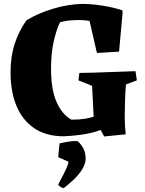

<svg xmlns="http://www.w3.org/2000/svg" viewBox="-20 -685 744 982"><path d="M513 13 495 -20Q447 -3 395.5 4Q344 11 306 12Q215 12 154.5 -29.5Q94 -71 64 -144Q34 -217 34 -314Q34 -396 55 -460.5Q76 -525 115 -581Q174 -617 250 -640Q326 -663 399 -665Q446 -665 502 -656.5Q558 -648 606 -632L607 -619L589 -421L477 -414L474 -421L438 -578Q402 -584 363 -582Q321 -581 287 -571Q269 -535 255 -474.5Q241 -414 241 -333Q241 -229 268.5 -165Q296 -101 345 -73Q384 -73 410.5 -77Q437 -81 459 -88L451 -246L381 -274L386 -312Q462 -313 532 -316Q602 -319 673 -321L680 -274L624 -253Q621 -213 619.5 -171Q618 -129 618 -94Q618 -62 619.5 -39Q621 -16 623 2ZM306 277Q299 277 288.5 270Q278 263 278 260Q278 257 285.5 243.5Q293 230 302.5 211.5Q312 193 320.5 174Q329 155 330 142L278 119Q278 114 279.5 98.5Q281 83 282.5 68Q284 53 285 48Q299 45 323.5 40.5Q348 36 376 36Q398 55 408 77.5Q418 100 418 125Q418 153 400.5 181Q383 209 356.5 234Q330 259 306 277Z"/></svg>

Font: Labrada ExtraBold
Style: Regular
Weight: 800
Designer: Mercedes Jáuregui
Foundry: Omnibus-Type Team
Version: Version 1.000; ttfautohint (v1.8.4.7-5d5b)